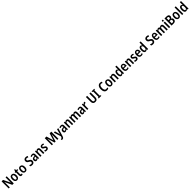

<svg xmlns="http://www.w3.org/2000/svg" viewBox="2284 -7077 13634 13634"><g transform="rotate(-45 9100.5 -260.0)"><path d="M584 0H439L183 -538H179Q182 -494 184 -450.5Q186 -407 186 -371V0H74V-714H219L475 -184H478Q476 -226 474 -269.5Q472 -313 472 -348V-714H584Z M1132 -272Q1132 -190 1108 -126.5Q1084 -63 1036 -26.5Q988 10 914 10Q845 10 797.5 -26Q750 -62 725 -125.5Q700 -189 700 -272Q700 -402 754 -477.5Q808 -553 917 -553Q1014 -553 1073 -481Q1132 -409 1132 -272ZM818 -272Q818 -182 841.5 -134Q865 -86 916 -86Q967 -86 990 -133.5Q1013 -181 1013 -272Q1013 -363 990 -409.5Q967 -456 916 -456Q865 -456 841.5 -409.5Q818 -363 818 -272Z M1418 -89Q1433 -89 1449.5 -93Q1466 -97 1482 -103V-12Q1461 -2 1436.5 4Q1412 10 1383 10Q1317 10 1282.5 -29Q1248 -68 1248 -156V-449H1189V-508L1255 -542L1287 -660H1364V-543H1475V-449H1364V-163Q1364 -89 1418 -89Z M1974 -272Q1974 -190 1950 -126.5Q1926 -63 1878 -26.5Q1830 10 1756 10Q1687 10 1639.5 -26Q1592 -62 1567 -125.5Q1542 -189 1542 -272Q1542 -402 1596 -477.5Q1650 -553 1759 -553Q1856 -553 1915 -481Q1974 -409 1974 -272ZM1660 -272Q1660 -182 1683.5 -134Q1707 -86 1758 -86Q1809 -86 1832 -133.5Q1855 -181 1855 -272Q1855 -363 1832 -409.5Q1809 -456 1758 -456Q1707 -456 1683.5 -409.5Q1660 -363 1660 -272Z M2665 -203Q2665 -141 2638.5 -93Q2612 -45 2562.5 -17.5Q2513 10 2445 10Q2394 10 2351.5 1.5Q2309 -7 2271 -27V-146Q2311 -124 2356 -111Q2401 -98 2442 -98Q2492 -98 2518 -125Q2544 -152 2544 -192Q2544 -219 2533.5 -239Q2523 -259 2497.5 -277.5Q2472 -296 2427 -319Q2380 -343 2346.5 -369.5Q2313 -396 2295 -434Q2277 -472 2277 -529Q2276 -618 2333.5 -671Q2391 -724 2487 -724Q2536 -724 2579.5 -712.5Q2623 -701 2659 -682L2624 -578Q2589 -596 2554.5 -606.5Q2520 -617 2488 -617Q2444 -617 2421 -593.5Q2398 -570 2398 -534Q2398 -505 2408.5 -485Q2419 -465 2444.5 -447.5Q2470 -430 2516 -407Q2590 -369 2627.5 -323Q2665 -277 2665 -203Z M2956 -553Q3126 -553 3126 -363V0H3041L3021 -74H3018Q2991 -31 2958 -10.5Q2925 10 2873 10Q2805 10 2770 -38Q2735 -86 2735 -157Q2735 -240 2786.5 -284Q2838 -328 2937 -332L3010 -335V-361Q3010 -413 2991.5 -437Q2973 -461 2936 -461Q2908 -461 2878 -451Q2848 -441 2815 -423L2781 -508Q2818 -529 2862 -541Q2906 -553 2956 -553ZM2961 -255Q2904 -253 2878.5 -229Q2853 -205 2853 -161Q2853 -120 2870 -101Q2887 -82 2916 -82Q2957 -82 2983.5 -115Q3010 -148 3010 -208V-258Z M3500 -553Q3574 -553 3614.5 -505Q3655 -457 3655 -360V0H3539V-331Q3539 -391 3522.5 -421.5Q3506 -452 3467 -452Q3412 -452 3390.5 -408Q3369 -364 3369 -268V0H3253V-543H3344L3359 -471H3365Q3385 -511 3420 -532Q3455 -553 3500 -553Z M4085 -155Q4085 -75 4037.5 -32.5Q3990 10 3903 10Q3858 10 3821.5 2Q3785 -6 3754 -21V-131Q3783 -112 3821.5 -100Q3860 -88 3896 -88Q3971 -88 3971 -148Q3971 -173 3952 -191.5Q3933 -210 3876 -238Q3818 -267 3785.5 -304Q3753 -341 3753 -403Q3753 -473 3801 -513Q3849 -553 3930 -553Q3971 -553 4008 -543Q4045 -533 4080 -513L4045 -425Q4018 -441 3989 -451Q3960 -461 3932 -461Q3900 -461 3882.5 -447Q3865 -433 3865 -409Q3865 -391 3873 -379Q3881 -367 3902 -353.5Q3923 -340 3961 -321Q4018 -291 4051.5 -255Q4085 -219 4085 -155Z M4685 0 4518 -563H4514Q4517 -519 4519 -475.5Q4521 -432 4521 -397V0H4409V-714H4577L4736 -180H4740L4900 -714H5067V0H4951V-398Q4951 -434 4953 -476.5Q4955 -519 4957 -562H4953L4786 0Z M5142 -543H5264L5344 -254Q5351 -226 5357.5 -197.5Q5364 -169 5367 -143H5371Q5375 -166 5381.5 -194Q5388 -222 5396 -254L5473 -543H5593L5412 62Q5384 154 5342.5 197Q5301 240 5230 240Q5212 240 5196.5 238Q5181 236 5167 232V133Q5177 136 5189 137.5Q5201 139 5213 139Q5247 139 5265.5 117Q5284 95 5300 42L5313 -4Z M5851 -553Q6021 -553 6021 -363V0H5936L5916 -74H5913Q5886 -31 5853 -10.5Q5820 10 5768 10Q5700 10 5665 -38Q5630 -86 5630 -157Q5630 -240 5681.5 -284Q5733 -328 5832 -332L5905 -335V-361Q5905 -413 5886.5 -437Q5868 -461 5831 -461Q5803 -461 5773 -451Q5743 -441 5710 -423L5676 -508Q5713 -529 5757 -541Q5801 -553 5851 -553ZM5856 -255Q5799 -253 5773.5 -229Q5748 -205 5748 -161Q5748 -120 5765 -101Q5782 -82 5811 -82Q5852 -82 5878.5 -115Q5905 -148 5905 -208V-258Z M6395 -553Q6469 -553 6509.5 -505Q6550 -457 6550 -360V0H6434V-331Q6434 -391 6417.5 -421.5Q6401 -452 6362 -452Q6307 -452 6285.5 -408Q6264 -364 6264 -268V0H6148V-543H6239L6254 -471H6260Q6280 -511 6315 -532Q6350 -553 6395 -553Z M7194 -553Q7269 -553 7306.5 -505.5Q7344 -458 7344 -358V0H7228V-330Q7228 -394 7210.5 -423Q7193 -452 7159 -452Q7109 -452 7089 -409.5Q7069 -367 7069 -283V0H6953V-331Q6953 -394 6936 -423Q6919 -452 6884 -452Q6831 -452 6812.5 -403.5Q6794 -355 6794 -267V0H6678V-543H6769L6784 -472H6790Q6808 -512 6842.5 -532.5Q6877 -553 6924 -553Q6975 -553 7006.5 -530.5Q7038 -508 7052 -471H7059Q7101 -553 7194 -553Z M7662 -553Q7832 -553 7832 -363V0H7747L7727 -74H7724Q7697 -31 7664 -10.5Q7631 10 7579 10Q7511 10 7476 -38Q7441 -86 7441 -157Q7441 -240 7492.5 -284Q7544 -328 7643 -332L7716 -335V-361Q7716 -413 7697.5 -437Q7679 -461 7642 -461Q7614 -461 7584 -451Q7554 -441 7521 -423L7487 -508Q7524 -529 7568 -541Q7612 -553 7662 -553ZM7667 -255Q7610 -253 7584.5 -229Q7559 -205 7559 -161Q7559 -120 7576 -101Q7593 -82 7622 -82Q7663 -82 7689.5 -115Q7716 -148 7716 -208V-258Z M8196 -553Q8222 -553 8246 -546L8233 -428Q8213 -435 8184 -435Q8137 -435 8106 -393.5Q8075 -352 8075 -280V0H7959V-543H8049L8065 -451H8071Q8090 -493 8122 -523Q8154 -553 8196 -553Z M9009 -241Q9009 -119 8950 -54.5Q8891 10 8775 10Q8661 10 8601.5 -53Q8542 -116 8542 -239V-714H8663V-242Q8663 -166 8692 -131Q8721 -96 8776 -96Q8834 -96 8861.5 -131.5Q8889 -167 8889 -243V-714H9009Z M9375 0H9111V-67L9183 -91V-623L9111 -647V-714H9375V-647L9303 -623V-91L9375 -67Z M9957 -620Q9905 -620 9870 -586Q9835 -552 9817 -492Q9799 -432 9799 -356Q9799 -232 9841 -163.5Q9883 -95 9962 -95Q9998 -95 10031 -104.5Q10064 -114 10096 -129V-22Q10032 10 9946 10Q9814 10 9744 -87.5Q9674 -185 9674 -357Q9674 -463 9706 -546Q9738 -629 9800 -676.5Q9862 -724 9952 -724Q10042 -724 10119 -682L10080 -582Q10053 -599 10022.5 -609.5Q9992 -620 9957 -620Z M10619 -272Q10619 -190 10595 -126.5Q10571 -63 10523 -26.5Q10475 10 10401 10Q10332 10 10284.5 -26Q10237 -62 10212 -125.5Q10187 -189 10187 -272Q10187 -402 10241 -477.5Q10295 -553 10404 -553Q10501 -553 10560 -481Q10619 -409 10619 -272ZM10305 -272Q10305 -182 10328.5 -134Q10352 -86 10403 -86Q10454 -86 10477 -133.5Q10500 -181 10500 -272Q10500 -363 10477 -409.5Q10454 -456 10403 -456Q10352 -456 10328.5 -409.5Q10305 -363 10305 -272Z M10973 -553Q11047 -553 11087.5 -505Q11128 -457 11128 -360V0H11012V-331Q11012 -391 10995.5 -421.5Q10979 -452 10940 -452Q10885 -452 10863.5 -408Q10842 -364 10842 -268V0H10726V-543H10817L10832 -471H10838Q10858 -511 10893 -532Q10928 -553 10973 -553Z M11408 10Q11325 10 11279 -63Q11233 -136 11233 -271Q11233 -407 11279.5 -480Q11326 -553 11406 -553Q11450 -553 11483 -532Q11516 -511 11538 -473H11542Q11540 -498 11539 -521.5Q11538 -545 11538 -563V-760H11654V0H11562L11544 -65H11538Q11514 -29 11484 -9.5Q11454 10 11408 10ZM11442 -87Q11493 -87 11516.5 -127.5Q11540 -168 11540 -252V-279Q11540 -367 11517.5 -410.5Q11495 -454 11441 -454Q11396 -454 11373.5 -407Q11351 -360 11351 -271Q11351 -87 11442 -87Z M11968 -552Q12063 -552 12114 -485.5Q12165 -419 12165 -308V-242H11877Q11880 -84 11999 -84Q12038 -84 12071 -93Q12104 -102 12140 -123V-27Q12074 10 11986 10Q11874 10 11817.5 -64.5Q11761 -139 11761 -268Q11761 -406 11815 -479Q11869 -552 11968 -552ZM11970 -462Q11929 -462 11905.5 -429Q11882 -396 11878 -327H12055Q12055 -386 12034 -424Q12013 -462 11970 -462Z M12516 -553Q12590 -553 12630.5 -505Q12671 -457 12671 -360V0H12555V-331Q12555 -391 12538.5 -421.5Q12522 -452 12483 -452Q12428 -452 12406.5 -408Q12385 -364 12385 -268V0H12269V-543H12360L12375 -471H12381Q12401 -511 12436 -532Q12471 -553 12516 -553Z M13101 -155Q13101 -75 13053.5 -32.5Q13006 10 12919 10Q12874 10 12837.5 2Q12801 -6 12770 -21V-131Q12799 -112 12837.5 -100Q12876 -88 12912 -88Q12987 -88 12987 -148Q12987 -173 12968 -191.5Q12949 -210 12892 -238Q12834 -267 12801.5 -304Q12769 -341 12769 -403Q12769 -473 12817 -513Q12865 -553 12946 -553Q12987 -553 13024 -543Q13061 -533 13096 -513L13061 -425Q13034 -441 13005 -451Q12976 -461 12948 -461Q12916 -461 12898.5 -447Q12881 -433 12881 -409Q12881 -391 12889 -379Q12897 -367 12918 -353.5Q12939 -340 12977 -321Q13034 -291 13067.5 -255Q13101 -219 13101 -155Z M13383 -552Q13478 -552 13529 -485.5Q13580 -419 13580 -308V-242H13292Q13295 -84 13414 -84Q13453 -84 13486 -93Q13519 -102 13555 -123V-27Q13489 10 13401 10Q13289 10 13232.5 -64.5Q13176 -139 13176 -268Q13176 -406 13230 -479Q13284 -552 13383 -552ZM13385 -462Q13344 -462 13320.5 -429Q13297 -396 13293 -327H13470Q13470 -386 13449 -424Q13428 -462 13385 -462Z M13836 10Q13753 10 13707 -63Q13661 -136 13661 -271Q13661 -407 13707.5 -480Q13754 -553 13834 -553Q13878 -553 13911 -532Q13944 -511 13966 -473H13970Q13968 -498 13967 -521.5Q13966 -545 13966 -563V-760H14082V0H13990L13972 -65H13966Q13942 -29 13912 -9.5Q13882 10 13836 10ZM13870 -87Q13921 -87 13944.5 -127.5Q13968 -168 13968 -252V-279Q13968 -367 13945.5 -410.5Q13923 -454 13869 -454Q13824 -454 13801.5 -407Q13779 -360 13779 -271Q13779 -87 13870 -87Z M14796 -203Q14796 -141 14769.5 -93Q14743 -45 14693.5 -17.5Q14644 10 14576 10Q14525 10 14482.5 1.5Q14440 -7 14402 -27V-146Q14442 -124 14487 -111Q14532 -98 14573 -98Q14623 -98 14649 -125Q14675 -152 14675 -192Q14675 -219 14664.5 -239Q14654 -259 14628.5 -277.5Q14603 -296 14558 -319Q14511 -343 14477.5 -369.5Q14444 -396 14426 -434Q14408 -472 14408 -529Q14407 -618 14464.5 -671Q14522 -724 14618 -724Q14667 -724 14710.5 -712.5Q14754 -701 14790 -682L14755 -578Q14720 -596 14685.5 -606.5Q14651 -617 14619 -617Q14575 -617 14552 -593.5Q14529 -570 14529 -534Q14529 -505 14539.5 -485Q14550 -465 14575.5 -447.5Q14601 -430 14647 -407Q14721 -369 14758.5 -323Q14796 -277 14796 -203Z M15081 -552Q15176 -552 15227 -485.5Q15278 -419 15278 -308V-242H14990Q14993 -84 15112 -84Q15151 -84 15184 -93Q15217 -102 15253 -123V-27Q15187 10 15099 10Q14987 10 14930.5 -64.5Q14874 -139 14874 -268Q14874 -406 14928 -479Q14982 -552 15081 -552ZM15083 -462Q15042 -462 15018.5 -429Q14995 -396 14991 -327H15168Q15168 -386 15147 -424Q15126 -462 15083 -462Z M15898 -553Q15973 -553 16010.5 -505.5Q16048 -458 16048 -358V0H15932V-330Q15932 -394 15914.5 -423Q15897 -452 15863 -452Q15813 -452 15793 -409.5Q15773 -367 15773 -283V0H15657V-331Q15657 -394 15640 -423Q15623 -452 15588 -452Q15535 -452 15516.5 -403.5Q15498 -355 15498 -267V0H15382V-543H15473L15488 -472H15494Q15512 -512 15546.5 -532.5Q15581 -553 15628 -553Q15679 -553 15710.5 -530.5Q15742 -508 15756 -471H15763Q15805 -553 15898 -553Z M16235 -753Q16299 -753 16299 -685Q16299 -651 16282 -634.5Q16265 -618 16235 -618Q16205 -618 16187.5 -634.5Q16170 -651 16170 -685Q16170 -753 16235 -753ZM16293 -543V0H16176V-543Z M16622 -714Q16738 -714 16795 -671.5Q16852 -629 16852 -539Q16852 -473 16823.5 -431.5Q16795 -390 16745 -379V-374Q16803 -360 16835.5 -320Q16868 -280 16868 -206Q16868 -111 16810 -55.5Q16752 0 16650 0H16432V-714ZM16626 -419Q16681 -419 16705 -445.5Q16729 -472 16729 -523Q16729 -615 16621 -615H16553V-419ZM16553 -323V-100H16638Q16693 -100 16718 -129.5Q16743 -159 16743 -215Q16743 -266 16715.5 -294.5Q16688 -323 16631 -323Z M17385 -272Q17385 -190 17361 -126.5Q17337 -63 17289 -26.5Q17241 10 17167 10Q17098 10 17050.5 -26Q17003 -62 16978 -125.5Q16953 -189 16953 -272Q16953 -402 17007 -477.5Q17061 -553 17170 -553Q17267 -553 17326 -481Q17385 -409 17385 -272ZM17071 -272Q17071 -182 17094.5 -134Q17118 -86 17169 -86Q17220 -86 17243 -133.5Q17266 -181 17266 -272Q17266 -363 17243 -409.5Q17220 -456 17169 -456Q17118 -456 17094.5 -409.5Q17071 -363 17071 -272Z M17608 0H17492V-760H17608Z M17890 10Q17807 10 17761 -63Q17715 -136 17715 -271Q17715 -407 17761.5 -480Q17808 -553 17888 -553Q17932 -553 17965 -532Q17998 -511 18020 -473H18024Q18022 -498 18021 -521.5Q18020 -545 18020 -563V-760H18136V0H18044L18026 -65H18020Q17996 -29 17966 -9.5Q17936 10 17890 10ZM17924 -87Q17975 -87 17998.5 -127.5Q18022 -168 18022 -252V-279Q18022 -367 17999.5 -410.5Q17977 -454 17923 -454Q17878 -454 17855.5 -407Q17833 -360 17833 -271Q17833 -87 17924 -87Z"/></g></svg>

Font: Noto Sans Myanmar UI Condensed SemiBold
Style: Regular
Weight: 600
Width: 3
Designer: Monotype Design Team
Foundry: Monotype Imaging Inc.
Version: Version 2.103; ttfautohint (v1.8.4.7-5d5b)